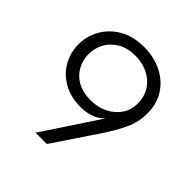

<svg xmlns="http://www.w3.org/2000/svg" viewBox="-190 -854 996 996"><g transform="rotate(45 307.5 -356.5)"><path d="M221 0 426 -310Q399 -282 364.5 -270.5Q330 -259 294 -259Q218 -259 164.5 -290Q111 -321 82.5 -372Q54 -423 54 -482Q54 -542 83.5 -594.5Q113 -647 169 -680Q225 -713 306 -713Q377 -713 434.5 -685Q492 -657 526.5 -605Q561 -553 561 -481Q561 -418 535 -362Q509 -306 463 -237L304 0ZM306 -321Q355 -321 396.5 -341Q438 -361 463.5 -397Q489 -433 489 -481Q489 -534 464 -571.5Q439 -609 397.5 -629Q356 -649 306 -649Q247 -649 207 -625Q167 -601 147 -563.5Q127 -526 127 -483Q127 -441 146.5 -404Q166 -367 205.5 -344Q245 -321 306 -321Z"/></g></svg>

Font: MuseoModerno Light
Style: Regular
Weight: 300
Designer: Pablo Cosgaya, Héctor Gatti, Marcela Romero, and the Authors of The MuseoModerno Project.
Foundry: Omnibus-Type Team
Version: Version 1.001